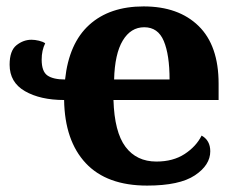

<svg xmlns="http://www.w3.org/2000/svg" viewBox="-20 -569 744 599"><path d="M439 10Q313 10 247.5 -60Q182 -130 180 -257Q106 -257 58 -284.5Q10 -312 10 -367Q10 -411 31.5 -428Q53 -445 78 -445Q89 -445 101.5 -442Q114 -439 121 -434Q110 -412 110 -383Q110 -346 128 -333.5Q146 -321 183 -321Q195 -434 258.5 -491.5Q322 -549 428 -549Q537 -549 599.5 -488Q662 -427 662 -308V-257H334Q337 -157 371.5 -111Q406 -65 468 -65Q520 -65 556 -88.5Q592 -112 609 -146Q636 -131 636 -97Q636 -54 588 -22Q540 10 439 10ZM509 -321Q509 -398 491 -441Q473 -484 430 -484Q388 -484 363 -442.5Q338 -401 336 -321Z"/></svg>

Font: NotoSerif-Bold
Style: Regular
Weight: 700
Designer: Monotype Design Team
Foundry: Monotype Imaging Inc.
Version: Version 2.007; ttfautohint (v1.8) -l 8 -r 50 -G 200 -x 14 -D